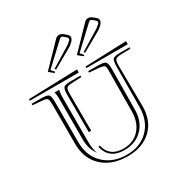

<svg xmlns="http://www.w3.org/2000/svg" viewBox="-160 -852 915 950"><g transform="rotate(-30 297.0 -376.5)"><path d="M197.3 -143.6 205.6 -147Q222.7 -74.2 301.8 -74.2Q358.9 -74.2 393.6 -112.8Q428.2 -151.4 428.2 -214.4L430.2 -440.9V-447.3Q430.2 -468.3 424.6 -473.4Q418.9 -478.5 395 -481L340.8 -485.4V-493.7H395Q429.7 -493.7 438.7 -485.6Q447.8 -477.5 447.8 -445.3V-440.9L445.8 -214.4Q445.8 -147.5 406.2 -106.4Q366.7 -65.4 301.8 -65.4Q215.8 -65.4 197.3 -143.6ZM170.9 -485.4Q170.4 -484.4 169.7 -482.4Q168.9 -480.5 168.9 -479.5Q166 -467.8 166 -441.4V-188Q166 -152.3 176.3 -122.6Q148.4 -160.2 148.4 -214.4V-441.4V-447.3Q148.4 -465.8 145.5 -479.5Q145.5 -480.5 144.5 -482.4Q143.6 -484.4 143.6 -485.4ZM577.1 -528.8V-511.2H340.8V-520ZM206.5 -231.4H192.4V-441.4Q192.4 -477.1 200.7 -485.4Q209 -493.7 244.6 -493.7H296.9V-485.4L243.2 -482.9Q218.3 -481.9 211.9 -474.9Q205.6 -467.8 205.6 -442.4ZM297.4 -528.8 296.9 -511.2H17.6V-520ZM122.6 -441.4V-214.4Q122.6 -135.7 171.9 -87.6Q221.2 -39.6 301.8 -39.6Q378.4 -39.6 425.3 -87.6Q472.2 -135.7 472.2 -214.4L473.6 -441.4Q474.1 -477.1 482.4 -485.4Q490.7 -493.7 526.4 -493.7H577.1V-485.4L523.4 -484.4Q498.5 -483.4 491.7 -475.6Q484.9 -467.8 484.9 -442.4L487.3 -214.4V-210.9Q487.3 -126.5 436.5 -78.6Q385.7 -30.8 301.8 -30.8Q212.4 -30.8 158.7 -80.3Q105 -129.9 105 -214.4V-441.4Q104 -467.3 99.1 -473.1Q94.2 -479 69.8 -481L17.6 -485.4V-493.7H69.8Q105.5 -493.7 114 -485.4Q122.6 -477.1 122.6 -441.4ZM202.1 -586.4 318.4 -657.7 335.4 -672.9Q338.9 -677.2 338.9 -681.2Q338.9 -686.5 333.5 -690.4L318.4 -703.6Q314 -707 309.6 -707Q305.7 -707 299.8 -702.1L181.6 -591.8L198.2 -572.8L192.4 -568.8L166 -590.3L282.2 -710.4Q291.5 -721.7 305.7 -721.7Q314 -721.7 325.7 -714.4L339.8 -702.1Q351.6 -693.4 351.6 -682.6Q351.6 -673.8 340.8 -661.1L321.8 -645L207.5 -580.1ZM368.2 -586.4 484.4 -657.7 501.5 -672.9Q504.9 -677.2 504.9 -681.2Q504.9 -686.5 499.5 -690.4L484.4 -703.6Q480 -707 475.6 -707Q471.7 -707 465.8 -702.1L348.1 -591.8L364.7 -572.8L358.4 -568.8L332 -590.3L448.2 -710.4Q457.5 -721.7 471.7 -721.7Q480 -721.7 491.7 -714.4L506.3 -702.1Q517.6 -693.4 517.6 -682.6Q517.6 -673.8 506.8 -661.1L487.8 -645L373.5 -580.1Z"/></g></svg>

Font: FoglihtenNo03
Style: Regular
Weight: 500
Version: Version 0.59